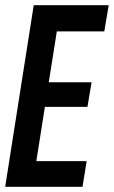

<svg xmlns="http://www.w3.org/2000/svg" viewBox="-25 -720 439 740"><path d="M-5 0 105 -700H394L377 -599H194L163 -403H328L312 -308H148L115 -99H309L293 0Z"/></svg>

Font: Georama Condensed SemiBold
Style: Italic
Weight: 600
Width: 3
Italic angle: -9°
Designer: Jean-Baptiste Levee
Foundry: Production Type
Version: Version 1.000